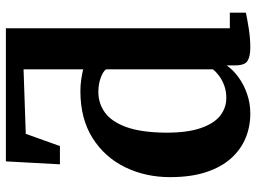

<svg xmlns="http://www.w3.org/2000/svg" viewBox="-129 -730 870 652"><g transform="rotate(-90 306.0 -404.0)"><path d="M246 11Q202 11 163.2 -5Q124.5 -21 94.5 -54.2Q64.5 -87.5 47.5 -139Q30.5 -190.5 30.5 -261.5Q30.5 -345 64.2 -414.2Q98 -483.5 163.5 -524.8Q229 -566 322.5 -566Q343 -566 362 -563.2Q381 -560.5 396.5 -556.5V-759L177.5 -751.5L136 -635.5H74L84 -819H536V-58.5H589V-4Q568 0.5 534.8 5.8Q501.5 11 470.5 11Q441 11 425.5 1.8Q410 -7.5 410 -40.5V-69.5Q394.5 -47 369.2 -28.8Q344 -10.5 312.5 0.2Q281 11 246 11ZM299.5 -70.5Q322.5 -70.5 341.5 -77.5Q360.5 -84.5 374.5 -95Q388.5 -105.5 396.5 -116V-479Q389 -489.5 367.2 -497.2Q345.5 -505 320 -505Q281 -505 250 -482.8Q219 -460.5 200.8 -410.8Q182.5 -361 181.5 -278Q181 -204 196.8 -158Q212.5 -112 239.2 -91.2Q266 -70.5 299.5 -70.5Z"/></g></svg>

Font: Merriweather 28pt
Style: Bold
Weight: 700
Version: Version 2.100